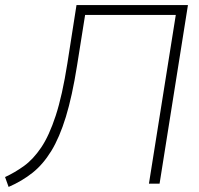

<svg xmlns="http://www.w3.org/2000/svg" viewBox="-34 -725 785 758"><path d="M0 13 -14 -26Q25 -44 61 -70Q97 -96 128.5 -142.5Q160 -189 186 -268.5Q212 -348 232 -475L268 -705H708L596 0H554L660 -666H302L270 -465Q251 -345 226 -263.5Q201 -182 168.5 -129Q136 -76 94.5 -43Q53 -10 0 13Z"/></svg>

Font: Nunito Sans ExtraLight
Style: Italic
Weight: 200
Italic angle: -9°
Designer: Vernon Adams
Foundry: Vernon Adams
Version: Version 3.006; ttfautohint (v1.8.3)